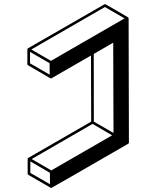

<svg xmlns="http://www.w3.org/2000/svg" viewBox="-20 -854 772 949"><path d="M233.4 75.2 231.4 74.7 230.5 74.2 120.1 10.3Q116.7 8.3 116.7 4.4V-68.4Q117.2 -71.8 120.1 -73.7L430.7 -252.9L429.7 -579.6Q234.4 -466.8 233.6 -466.6Q232.9 -466.3 231.9 -466.3Q230.5 -466.3 229.5 -467.3H228.5L118.7 -531.2Q115.2 -533.2 115.2 -537.1V-609.9Q115.7 -613.3 118.2 -615.2Q497.1 -834 498.5 -834Q500.5 -834 556.6 -801.3Q612.8 -768.6 613.3 -768.1L613.8 -767.6L615.2 -764.6V-763.7L615.7 -763.2L617.2 -149.4Q617.2 -145.5 613.8 -143.6Q235.4 75.2 233.4 75.2ZM225.6 -484.9 225.1 -541.5 128.4 -597.7V-541ZM231.9 -553.2 595.7 -763.2 498.5 -819.3 134.8 -609.4ZM227.1 56.6 226.6 0 129.9 -56.2V0.5ZM233.4 -11.7 534.2 -185.1 437.5 -241.7 136.7 -67.9ZM541 -196.8 539.6 -643.1 443.4 -587.4 443.8 -252.9Z"/></svg>

Font: 3D Isometric
Style: Bold
Weight: 700
Designer: GGBotNet
Foundry: GGBotNet
Version: 1.14